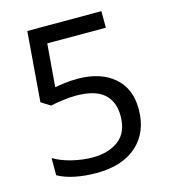

<svg xmlns="http://www.w3.org/2000/svg" viewBox="-108 -800 789 896"><g transform="rotate(-15 286.0 -352.0)"><path d="M275 -438Q385 -438 450 -383Q515 -328 515 -228Q515 -117 444.5 -53.5Q374 10 248 10Q193 10 144.5 0Q96 -10 63 -29V-112Q99 -90 150.5 -77.5Q202 -65 249 -65Q328 -65 376.5 -102.5Q425 -140 425 -219Q425 -289 382 -326.5Q339 -364 246 -364Q218 -364 182 -359Q146 -354 124 -349L80 -377L107 -714H465V-634H182L165 -427Q182 -430 211 -434Q240 -438 275 -438Z"/></g></svg>

Font: Noto Sans Coptic
Style: Regular
Weight: 400
Designer: Monotype Design Team, Denis Moyogo Jacquerye
Foundry: Monotype Imaging Inc.
Version: Version 2.002; ttfautohint (v1.8.4.7-5d5b)